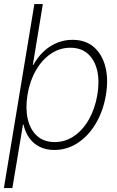

<svg xmlns="http://www.w3.org/2000/svg" viewBox="-27 -748 594 972"><path d="M247.6 11.2Q206.1 11.2 174.1 -4.6Q142.1 -20.5 121.3 -49.6Q100.6 -78.6 91.8 -117.7H89.4L35.6 204.1H-7.3L147 -727.5H189.9L139.2 -418.9H141.6Q162.6 -457.5 192.9 -486.3Q223.1 -515.1 260.7 -530.8Q298.3 -546.4 339.8 -546.4Q405.3 -546.4 447.5 -510.3Q489.7 -474.1 506.1 -411.4Q522.5 -348.6 509.3 -268.1Q496.1 -187.5 459 -124.3Q421.9 -61 367.4 -24.9Q313 11.2 247.6 11.2ZM250 -28.8Q304.2 -28.8 348.6 -59.6Q393.1 -90.3 423.6 -144.3Q454.1 -198.2 465.8 -268.1Q477.5 -337.9 464.8 -391.6Q452.1 -445.3 417.7 -475.8Q383.3 -506.3 329.1 -506.3Q274.9 -506.3 229.7 -475.3Q184.6 -444.3 154.1 -390.6Q123.5 -336.9 112.3 -268.1Q101.1 -199.2 113.5 -145.3Q126 -91.3 160.6 -60.1Q195.3 -28.8 250 -28.8Z"/></svg>

Font: Inter 28pt ExtraLight
Style: Italic
Weight: 250
Italic angle: -9.3988°
Designer: Rasmus Andersson
Foundry: rsms
Version: Version 4.001;git-66647c0bb